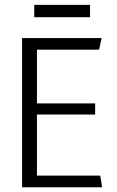

<svg xmlns="http://www.w3.org/2000/svg" viewBox="-20 -787 490 807"><path d="M124 -714.8V-766.6H358.4V-714.8ZM135.3 -305.7V-48.8H401.4L409.2 0H72.8V-627H407.2L396.5 -578.1H135.3V-352.5H379.9V-305.7Z"/></svg>

Font: Anaheim
Style: Regular
Weight: 400
Designer: vernon adams
Foundry: vernon adams
Version: Version 1.002; ttfautohint (v0.93.5-3d13) -l 8 -r 50 -G 200 